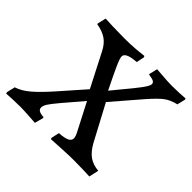

<svg xmlns="http://www.w3.org/2000/svg" viewBox="-176 -822 1005 1005"><g transform="rotate(45 326.5 -320.0)"><path d="M317 0 327 -45Q364 -47 383 -55.5Q402 -64 402 -81Q402 -95 389 -119L312 -268L219 -159Q187 -121 176.5 -104Q166 -87 166 -74Q166 -62 176 -55.5Q186 -49 210 -47L213 -43L200 6Q187 5 148 2.5Q109 0 87 0Q56 0 26.5 1.5Q-3 3 -14 4L-17 -4L-6 -51Q32 -63 70 -95.5Q108 -128 161 -188L279 -322L184 -507Q165 -545 137 -564Q109 -583 66 -590L65 -595L76 -642Q91 -641 133 -639.5Q175 -638 220 -638Q264 -638 305 -641.5Q346 -645 358 -647L361 -639L352 -596Q275 -591 275 -561Q275 -547 293.5 -506Q312 -465 352 -384L397 -439Q440 -490 465 -523.5Q490 -557 490 -570Q490 -581 480 -586.5Q470 -592 445 -595L443 -599L454 -645L480 -643Q545 -638 568 -638Q594 -638 625.5 -639.5Q657 -641 667 -642L670 -636L659 -590Q617 -580 590.5 -560Q564 -540 517 -486L386 -334L492 -135Q515 -94 542.5 -74.5Q570 -55 612 -51L600 3Q587 2 551.5 1Q516 0 479 0Q447 0 392.5 3Q338 6 320 7Z"/></g></svg>

Font: Alegreya SC Medium
Style: Italic
Weight: 500
Italic angle: -7°
Designer: Juan Pablo del Peral
Foundry: Huerta Tipografica
Version: Version 2.007; ttfautohint (v1.6)